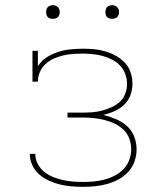

<svg xmlns="http://www.w3.org/2000/svg" viewBox="-20 -717 640 745"><path d="M303 8Q280 8 257.5 6Q235 4 213.5 -1Q192 -6 171 -15.5Q150 -25 133 -39.5Q116 -54 106 -75Q96 -96 96 -118V-120H117V-119Q117 -99 126.5 -81Q136 -63 151.5 -50.5Q167 -38 185.5 -30.5Q204 -23 223.5 -18.5Q243 -14 263 -12.5Q283 -11 303 -11Q324 -11 345 -13Q366 -15 386.5 -20.5Q407 -26 426 -36Q445 -46 459.5 -61Q474 -76 481.5 -96.5Q489 -117 489 -138Q489 -159 481.5 -179.5Q474 -200 458.5 -214.5Q443 -229 423.5 -238Q404 -247 383.5 -252Q363 -257 342 -259Q321 -261 300 -261H242V-280H300Q319 -280 338.5 -281.5Q358 -283 376.5 -288Q395 -293 413 -301Q431 -309 445 -322Q459 -335 466 -353.5Q473 -372 473 -392Q473 -411 466 -430Q459 -449 445.5 -463Q432 -477 414.5 -486Q397 -495 378 -500Q359 -505 339.5 -507Q320 -509 300 -509Q281 -509 261.5 -507.5Q242 -506 223.5 -501.5Q205 -497 187.5 -489Q170 -481 156 -468Q142 -455 134.5 -437Q127 -419 127 -400H106V-520H127V-460Q140 -481 161 -494.5Q182 -508 205.5 -515.5Q229 -523 253.5 -525.5Q278 -528 302 -528Q324 -528 346 -526Q368 -524 389.5 -517.5Q411 -511 430.5 -500Q450 -489 465 -473Q480 -457 487 -435.5Q494 -414 494 -392Q494 -369 486 -347.5Q478 -326 461.5 -310.5Q445 -295 424 -285.5Q403 -276 381 -271Q406 -265 429.5 -255Q453 -245 472 -228.5Q491 -212 500.5 -187.5Q510 -163 510 -138Q510 -114 502 -91Q494 -68 478 -50.5Q462 -33 441 -21.5Q420 -10 397 -3.5Q374 3 350.5 5.5Q327 8 303 8ZM415 -644Q410 -644 404.5 -645.5Q399 -647 395.5 -650.5Q392 -654 390.5 -659.5Q389 -665 389 -670Q389 -675 390.5 -680.5Q392 -686 395.5 -689.5Q399 -693 404.5 -695Q410 -697 415 -697Q420 -697 425.5 -695Q431 -693 434.5 -689.5Q438 -686 440 -680.5Q442 -675 442 -670Q442 -665 440 -659.5Q438 -654 434.5 -650.5Q431 -647 425.5 -645.5Q420 -644 415 -644ZM185 -644Q180 -644 174.5 -645.5Q169 -647 165.5 -650.5Q162 -654 160.5 -659.5Q159 -665 159 -670Q159 -675 160.5 -680.5Q162 -686 165.5 -689.5Q169 -693 174.5 -695Q180 -697 185 -697Q190 -697 195.5 -695Q201 -693 204.5 -689.5Q208 -686 210 -680.5Q212 -675 212 -670Q212 -665 210 -659.5Q208 -654 204.5 -650.5Q201 -647 195.5 -645.5Q190 -644 185 -644Z"/></svg>

Font: Iosevka HT Thin Extended
Style: Regular
Weight: 100
Width: 7
Monospace: yes
Designer: Belleve Invis
Foundry: Belleve Invis
Version: Version 32.3.0; ttfautohint (v1.8.4)